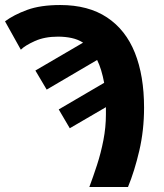

<svg xmlns="http://www.w3.org/2000/svg" viewBox="-40 -745 654 765"><path d="M316 0Q331 -40 346.5 -87.5Q362 -135 372 -186.5Q382 -238 382 -289V-318L238 -234L194 -309L375 -415Q370 -442 363 -465Q356 -488 347 -506L146 -388L101 -464L291 -575Q271 -588 245.5 -593.5Q220 -599 191 -599Q138 -599 99 -581.5Q60 -564 43 -547L-20 -660Q15 -686 68 -705.5Q121 -725 200 -725Q312 -725 386.5 -675.5Q461 -626 497.5 -534.5Q534 -443 534 -316Q534 -226 515 -144.5Q496 -63 470 0Z"/></svg>

Font: BC Sans
Style: Bold
Weight: 700
Designer: Monotype Design Team
Province of B.C.
Foundry: Monotype Imaging Inc.
Version: Version 2.000;GOOG;noto-source:20170915:90ef993387c0